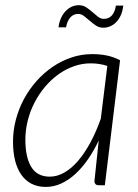

<svg xmlns="http://www.w3.org/2000/svg" viewBox="-20 -712 530 738"><path d="M383 0H360Q350.5 0 346.8 -4.5Q343 -9 343 -15.5L359.5 -172Q340.5 -132 317.8 -99.2Q295 -66.5 269.2 -43Q243.5 -19.5 215 -6.5Q186.5 6.5 156 6.5Q124.5 6.5 101 -5.8Q77.5 -18 61.8 -40.5Q46 -63 38 -95Q30 -127 30 -167Q30 -210.5 41 -252.2Q52 -294 72.2 -331.5Q92.5 -369 120.5 -400.5Q148.5 -432 182.2 -455Q216 -478 254.5 -491Q293 -504 334 -504Q364 -504 390 -498.8Q416 -493.5 441.5 -480.5ZM171.5 -33Q200 -33 227.8 -49Q255.5 -65 280.5 -94.2Q305.5 -123.5 327.8 -164.8Q350 -206 367.5 -256L392.5 -458.5Q363 -468.5 328.5 -468.5Q295 -468.5 263.5 -457.2Q232 -446 204.2 -426Q176.5 -406 153.2 -378.5Q130 -351 113 -318.2Q96 -285.5 86.8 -249Q77.5 -212.5 77.5 -174.5Q77.5 -107.5 100.2 -70.2Q123 -33 171.5 -33ZM379 -639.5Q399 -639.5 410.5 -653.2Q422 -667 425.5 -690.5H454Q452 -672.5 445.8 -657Q439.5 -641.5 429.5 -630Q419.5 -618.5 406 -612Q392.5 -605.5 376.5 -605.5Q361 -605.5 348.8 -613.8Q336.5 -622 325.2 -632Q314 -642 303.2 -650.2Q292.5 -658.5 280.5 -658.5Q261.5 -658.5 249.5 -644Q237.5 -629.5 234 -607H205Q207 -625 213.8 -640.8Q220.5 -656.5 230.8 -667.8Q241 -679 254.2 -685.5Q267.5 -692 283.5 -692Q299 -692 311.5 -683.8Q324 -675.5 335 -665.8Q346 -656 356.5 -647.8Q367 -639.5 379 -639.5Z"/></svg>

Font: Lato TR Light
Style: Italic
Weight: 300
Italic angle: -12°
Designer: Lukasz Dziedzic
Foundry: Lukasz Dziedzic
Version: Version 1.104 2013